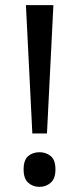

<svg xmlns="http://www.w3.org/2000/svg" viewBox="-20 -716 309 748"><path d="M163 -196H106L81 -696H188ZM72 -56Q72 -93 90 -108Q108 -123 134 -123Q159 -123 177.5 -108Q196 -93 196 -56Q196 -20 177.5 -4Q159 12 134 12Q108 12 90 -4Q72 -20 72 -56Z"/></svg>

Font: kannada115
Style: Book
Weight: 400
Designer: Jelle Bosma - Monotype Design Team
Foundry: Monotype Imaging Inc.
Version: Version 2.003